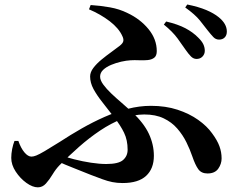

<svg xmlns="http://www.w3.org/2000/svg" viewBox="-20 -782 1040 836"><path d="M788.6 -564.5Q774.8 -585 753 -614.8Q731.2 -644.5 693.4 -675L703.5 -688.4Q754.7 -676.3 787.4 -659Q820.1 -641.7 842.9 -618.4Q858.5 -603.4 865.1 -589.6Q871.7 -575.8 871.7 -561Q871.7 -545.9 861.2 -535.3Q850.7 -524.7 834.1 -525.4Q821.6 -526.1 811.4 -536.3Q801.2 -546.5 788.6 -564.5ZM883.6 -650.4Q870.2 -668.2 849.8 -693.5Q829.4 -718.8 786.5 -749.5L795.4 -762.4Q844.3 -752.5 877.9 -738.4Q911.4 -724.2 932.4 -707Q967.7 -678.4 967.7 -644.7Q967.7 -628.4 958.5 -619Q949.3 -609.6 933.8 -609.6Q919.4 -609.6 909 -620.5Q898.6 -631.4 883.6 -650.4ZM367.5 -741.4 374.7 -760.1Q417.3 -757.4 458.8 -750Q500.2 -742.6 534.6 -725.5Q590.1 -699.6 626.4 -655.5Q662.6 -611.4 662.6 -559.5Q662.6 -539.1 651.5 -530.6Q640.4 -522.1 622.7 -520.4Q605 -518.8 585.1 -519.7Q565.2 -520.6 548.2 -519.5Q530.3 -518.5 507.9 -513.5Q485.4 -508.5 464.2 -499.6Q442.9 -490.8 429.4 -478Q415.9 -465.2 415.9 -448.4Q415.9 -432.7 429.7 -413.8Q443.4 -395 464.9 -374.6Q486.3 -354.2 510.5 -333.7Q534.6 -313.1 555.2 -294.1Q606.3 -246.2 628.2 -199.5Q650 -152.7 650 -103.6Q650 -47.5 616.2 -16.3Q582.5 15 514 15Q489.7 15 468.9 10.8Q448.1 6.6 426.3 -1.5Q404.4 -9.7 376.1 -20.3Q343.1 -33.8 303.8 -49.1Q264.4 -64.3 222.6 -83.5L236.9 -108.1Q266.1 -98 302.6 -88.5Q339.2 -79.1 376.3 -73.5Q413.3 -67.9 442.7 -67.9Q496.2 -67.9 515.9 -85.3Q535.7 -102.7 535.7 -130.1Q535.7 -172 520.2 -204Q504.8 -236.1 476.6 -271.6Q449.3 -307.5 425.5 -337.3Q401.8 -367.2 387.1 -394.3Q372.4 -421.5 372.4 -449Q372.4 -467.6 386.5 -486.3Q400.6 -504.9 422 -522.5Q443.4 -540.1 464.9 -555.5Q486.4 -570.8 501.4 -582.7Q515.4 -593.9 517 -603.4Q518.6 -612.8 512.8 -624.6Q497.7 -658.8 457.8 -689.5Q417.8 -720.1 367.5 -741.4ZM59.9 -168.5Q70.7 -137.3 86.2 -118.7Q101.7 -100.1 117 -100.1Q125.7 -100.1 137.9 -104.9Q150.2 -109.7 174.4 -123.9Q198.5 -138.1 240.7 -164.5Q287 -194.8 335.8 -222.7Q384.6 -250.5 434.7 -272.7Q484.8 -294.9 535.9 -308Q587 -321.2 637.1 -321.2Q701.5 -321.2 753.1 -304.2Q804.6 -287.3 843 -260Q881.4 -232.7 903.6 -201.4Q926 -171.2 935.4 -145.5Q944.9 -119.7 944.9 -92.2Q944.9 -68.3 930.3 -47.5Q915.6 -26.7 883.5 -26.7Q856.7 -26.7 843.3 -45.4Q829.9 -64.1 817.6 -100.4Q807.2 -131 791.6 -162.7Q776 -194.4 752 -222.1Q728.1 -249.8 692.8 -266.7Q657.6 -283.6 608.1 -283.6Q560.7 -283.6 511.9 -264.4Q463.1 -245.1 415.8 -213.5Q368.5 -181.8 323.8 -142.3Q279 -102.7 238.7 -62.1Q222.6 -45.4 208.9 -22.6Q195.2 0.2 180.2 16.9Q165.2 33.7 144.9 33.7Q122 33.7 94.9 14.3Q67.9 -5.1 48.4 -34.8Q29 -64.4 29 -94.5Q29 -112.8 32.9 -132.9Q36.9 -153.1 43 -168.2Z"/></svg>

Font: Noto Serif TC
Style: Regular
Weight: 200
Designer: Ryoko NISHIZUKA 西塚涼子 (kana & ideographs); Frank Grießhammer (Latin, Greek & Cyrillic); Wenlong ZHANG 张文龙 (bopomofo); San
Foundry: Adobe
Version: Version 2.001;hotconv 1.1.0;makeotfexe 2.6.0